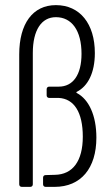

<svg xmlns="http://www.w3.org/2000/svg" viewBox="-20 -729 432 749"><path d="M65 0H98C104 0 108 -4 108 -10V-522C108 -612 142 -662 198 -662C260 -662 298 -610 298 -519C298 -437 265 -391 209 -391H172C166 -391 162 -387 162 -381V-357C162 -351 166 -347 172 -347H209C269 -344 303 -291 303 -196C303 -101 264 -48 194 -47L158 -46C152 -46 148 -42 148 -36V-10C148 -4 152 0 158 0H193C296 0 356 -73 356 -192C356 -278 327 -341 280 -366C277 -368 277 -370 280 -371C323 -393 350 -445 350 -522C350 -636 292 -709 198 -709C108 -709 55 -637 55 -517V-10C55 -4 59 0 65 0Z"/></svg>

Font: Barlow Condensed Light
Style: Regular
Weight: 300
Width: 3
Designer: Jeremy Tribby
Foundry: Tribby Type
Version: Version 1.422;hotconv 1.0.109;makeotfexe 2.5.65596